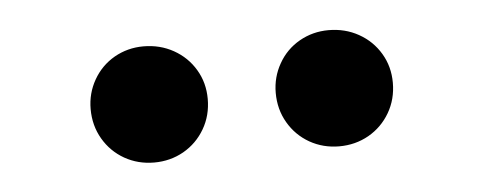

<svg xmlns="http://www.w3.org/2000/svg" viewBox="-27 -771 553 220"><g transform="rotate(-5 250.0 -661.0)"><path d="M76.2 -661.1Q76.2 -679.2 85 -694.6Q93.8 -710 109.1 -718.8Q124.5 -727.5 142.6 -727.5Q161.6 -727.5 177.2 -718.8Q192.9 -710 201.9 -694.8Q210.9 -679.7 210.9 -661.1Q210.9 -642.1 201.9 -626.7Q192.9 -611.3 177.5 -602.5Q162.1 -593.8 143.6 -593.8Q125 -593.8 109.6 -602.5Q94.2 -611.3 85.2 -626.7Q76.2 -642.1 76.2 -661.1ZM289.1 -661.1Q289.1 -679.2 297.9 -694.6Q306.6 -710 322 -718.8Q337.4 -727.5 355.5 -727.5Q374.5 -727.5 390.1 -718.8Q405.8 -710 414.8 -694.8Q423.8 -679.7 423.8 -661.1Q423.8 -642.1 414.8 -626.7Q405.8 -611.3 390.4 -602.5Q375 -593.8 356.4 -593.8Q337.9 -593.8 322.5 -602.5Q307.1 -611.3 298.1 -626.7Q289.1 -642.1 289.1 -661.1Z"/></g></svg>

Font: Wanted Sans SemiBold
Style: Regular
Weight: 600
Designer: Original Design by Kil Hyung-jin and Kang Hanbin, Wanted Lab, Inc; Hangeul from Source Han Sans by Jang Soo-young and Ka
Foundry: Wanted Lab, Inc.
Version: Version 1.003